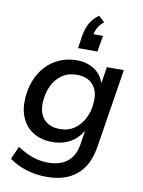

<svg xmlns="http://www.w3.org/2000/svg" viewBox="-102 -845 822 1103"><g transform="rotate(10 309.0 -293.0)"><path d="M249 189Q184 189 127.5 171Q71 153 29 122L62 47Q90 65 118.5 78.5Q147 92 178 99.5Q209 107 242 107Q310 107 352.5 74.5Q395 42 407 -26L422 -121L425 -120Q408 -86 381 -62Q354 -38 319.5 -26Q285 -14 245 -14Q182 -14 136.5 -41Q91 -68 68 -117.5Q45 -167 49 -232Q52 -289 71 -338Q90 -387 123.5 -423.5Q157 -460 203 -480.5Q249 -501 305 -501Q364 -501 407.5 -472Q451 -443 467 -389L464 -390L480 -492H579L506 -32Q495 40 462 89.5Q429 139 375 164Q321 189 249 189ZM275 -95Q325 -95 361 -120.5Q397 -146 418 -189Q439 -232 441 -284Q445 -346 412.5 -382.5Q380 -419 318 -419Q269 -419 232.5 -394Q196 -369 176 -326.5Q156 -284 153 -233Q149 -169 181 -132Q213 -95 275 -95ZM298 -571 309 -644Q316 -686 333 -718Q350 -750 385 -775L420 -743Q394 -722 383.5 -700Q373 -678 368 -652L348 -665H427L411 -571Z"/></g></svg>

Font: Nunito Sans 10pt SemiBold
Style: Italic
Weight: 600
Italic angle: -9°
Designer: Vernon Adams
Foundry: Vernon Adams
Version: Version 3.101;gftools[0.9.27]